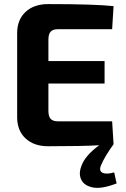

<svg xmlns="http://www.w3.org/2000/svg" viewBox="-20 -713 616 940"><path d="M539 131 551 185Q478 213 436 205Q394 197 379 169Q364 141 377 104Q394 50 466 -2Q387 3 216 3Q147 3 106 -34.5Q65 -72 64 -136V-554Q65 -618 106 -655.5Q147 -693 216 -693Q442 -693 536 -683L529 -570H264Q239 -570 228 -558Q217 -546 217 -519V-414H492V-304H217V-171Q217 -143 228 -131Q239 -119 264 -119H529L536 -7Q493 53 476 93Q462 123 481.5 132.5Q501 142 539 131Z"/></svg>

Font: Exo 2.0
Style: Bold
Weight: 700
Designer: Natanael Gama
Version: Version 1.001;PS 001.001;hotconv 1.0.70;makeotf.lib2.5.58329